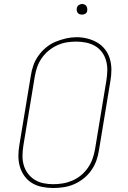

<svg xmlns="http://www.w3.org/2000/svg" viewBox="-20 -932 640 960"><path d="M246 8Q218 8 190.5 2.5Q163 -3 140.5 -16.5Q118 -30 102.5 -51.5Q87 -73 79.5 -98.5Q72 -124 72 -152Q72 -180 77 -208L134 -553Q138 -580 147 -605.5Q156 -631 172.5 -654Q189 -677 211 -695Q233 -713 258.5 -723.5Q284 -734 310.5 -740Q337 -746 363 -746Q391 -746 418 -739Q445 -732 467.5 -718.5Q490 -705 506 -684Q522 -663 529.5 -637Q537 -611 537 -583Q537 -555 532 -527L475 -182Q471 -155 462 -129.5Q453 -104 437 -81Q421 -58 398.5 -40Q376 -22 350.5 -11Q325 0 298.5 4Q272 8 246 8Q246 8 246 8Q246 8 246 8ZM246 -11Q270 -11 294 -15Q318 -19 341.5 -29Q365 -39 385 -55.5Q405 -72 419.5 -93Q434 -114 442.5 -137.5Q451 -161 455 -185L512 -530Q516 -555 516.5 -580Q517 -605 510.5 -628.5Q504 -652 490 -671Q476 -690 455.5 -702Q435 -714 410.5 -719Q386 -724 361 -724Q336 -724 312.5 -720Q289 -716 266 -705.5Q243 -695 223 -678.5Q203 -662 188.5 -641Q174 -620 166 -597Q158 -574 154 -550L97 -205Q93 -180 92.5 -155Q92 -130 98.5 -107Q105 -84 119 -65Q133 -46 153 -33.5Q173 -21 197 -16Q221 -11 246 -11ZM390 -859Q384 -859 378 -861Q372 -863 368.5 -868Q365 -873 364 -879Q363 -885 364 -891Q365 -896 367.5 -900Q370 -904 373.5 -906.5Q377 -909 381.5 -910.5Q386 -912 390 -912Q397 -912 402.5 -909.5Q408 -907 411.5 -902Q415 -897 416 -891Q417 -885 416 -879Q416 -874 413.5 -870Q411 -866 407 -863.5Q403 -861 399 -860Q395 -859 390 -859Z"/></svg>

Font: Iosevka Slab Thin Extended
Style: Italic
Weight: 100
Width: 7
Italic angle: -9°
Monospace: yes
Designer: Belleve Invis
Foundry: Belleve Invis
Version: Version 11.1.0; ttfautohint (v1.8.3)